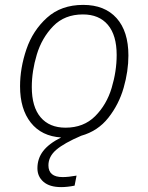

<svg xmlns="http://www.w3.org/2000/svg" viewBox="-20 -552 606 785"><path d="M178 124Q178 172 236 172Q260 172 293 166L285 207Q255 213 230 213Q183 213 158 191.5Q133 170 133 136Q133 96 156.5 65.5Q180 35 230 10Q150 5 106 -50.5Q62 -106 62 -199Q62 -274 88 -350.5Q114 -427 172 -479.5Q230 -532 320 -532Q408 -532 456.5 -478Q505 -424 505 -325Q505 -261 485.5 -193Q466 -125 423 -70.5Q380 -16 312 3Q242 33 210 60.5Q178 88 178 124ZM248 -30Q322 -30 369 -77Q416 -124 436.5 -192.5Q457 -261 457 -327Q457 -408 421 -450.5Q385 -493 319 -493Q244 -493 197.5 -445Q151 -397 130.5 -329Q110 -261 110 -196Q110 -115 146 -72.5Q182 -30 248 -30Z"/></svg>

Font: Fira Sans ExtraLight
Style: Italic
Weight: 275
Italic angle: -8°
Designer: Carrois Corporate & Edenspiekermann AG
Foundry: Carrois Corporate GbR & Edenspiekermann AG
Version: Version 4.203